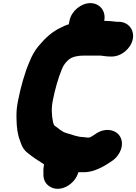

<svg xmlns="http://www.w3.org/2000/svg" viewBox="-20 -876 875 1233"><path d="M689.4 -513H698.4C759 -513 820.6 -564.1 832.7 -624.5C844.7 -684.9 803.5 -736 742.9 -736H730.9C707.6 -738.7 678.5 -742 649.1 -742L649.5 -744C661.6 -804.5 620.8 -856 560.4 -856C500 -856 438.6 -804.5 426.5 -744L421.7 -720C404.2 -715.3 387.5 -707.1 371.5 -699C314.9 -673.3 270.9 -631.9 230.6 -584C204.3 -553.7 185.1 -519.2 168.2 -477C137.2 -403.4 113.7 -319.3 96.3 -232C88.4 -192.4 86 -167.5 85.6 -133C86.4 -87.9 87.7 -47.3 97 -10C101.2 12.1 110.4 29.7 116.2 49C124.2 71.5 137.7 90.9 156 105C190.5 133 221.7 153.7 262.3 179C261.7 181.7 261.5 184.3 261.7 187C258.5 203 257.5 219.3 258.9 236L258.9 251C260.4 280.3 272.6 303.2 295.7 319.5C363.2 367.3 463.2 307.7 483.1 230H505.1C535.1 231.6 566.3 225.6 589.7 217C626 203.6 656.8 186.6 688.1 165L698.5 158C750.3 125 780.8 54.4 752 2.5C727.3 -42.1 660.3 -58.4 600 -20L589.6 -13C579.4 -6.4 567.4 2.2 554.6 7H537.6C529.2 5.7 520.4 4.7 511.2 4C490.9 4 477.8 -1.3 460 -5L435.6 -13C420.7 -16.6 403.6 -22.3 390.4 -27L370.8 -39C356.6 -49.1 342.7 -60.6 328.2 -71C325.4 -78.6 321.3 -85.2 320 -95C311.9 -135 308.8 -179.1 319.5 -233C333.2 -301.6 352.9 -372.1 377 -431C388.3 -459.2 402.4 -477.1 422.6 -494C444.6 -512.3 481.7 -519 517.6 -519H625.6C647.8 -516.7 664.9 -513 689.4 -513Z"/></svg>

Font: Smoothie
Style: BlkIt
Weight: 900
Foundry: Cannot Into Space Fonts
Version: Version 0.8